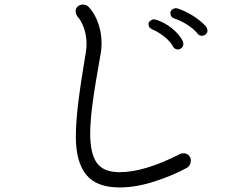

<svg xmlns="http://www.w3.org/2000/svg" viewBox="-20 -798 1040 843"><path d="M848 -650Q830 -672 800.5 -690.5Q771 -709 747 -716Q728 -722 728 -742Q728 -749 735 -755Q742 -761 751 -762Q757 -762 759 -761Q791 -751 826 -729.5Q861 -708 885 -681Q889 -676 891 -665Q891 -654 883.5 -647.5Q876 -641 867 -641Q854 -641 848 -650ZM739 -595Q727 -617 701.5 -637Q676 -657 651 -668Q641 -672 636.5 -677.5Q632 -683 632 -693Q632 -701 640 -707Q648 -713 657 -713Q660 -713 669 -710Q701 -700 732 -676Q763 -652 781 -621Q785 -613 785 -606Q785 -595 778 -588Q771 -581 761 -581Q754 -581 748 -584.5Q742 -588 739 -595ZM313 -198Q313 -260 323.5 -346.5Q334 -433 357 -569Q360 -587 360 -605Q360 -642 348.5 -675Q337 -708 318 -728Q312 -740 312 -748Q312 -761 320.5 -769Q329 -777 343 -778Q359 -778 370 -767Q396 -739 411 -696.5Q426 -654 426 -607Q426 -582 422 -562Q398 -430 387 -348Q376 -266 376 -212Q376 -124 405 -83Q434 -42 505 -42Q614 -42 769 -121Q776 -125 786 -125Q799 -125 808.5 -116Q818 -107 818 -93Q818 -83 813.5 -74.5Q809 -66 802 -62Q745 -30 662 -2.5Q579 25 505 25Q403 25 358 -31.5Q313 -88 313 -198Z"/></svg>

Font: Tsukimi Rounded
Style: Regular
Weight: 400
Designer: Takashi Funayama
Foundry: Takashi Funayama
Version: Version 1.032; ttfautohint (v1.8.3)